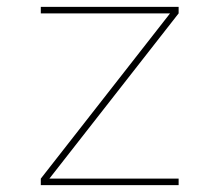

<svg xmlns="http://www.w3.org/2000/svg" viewBox="-20 -540 640 560"><path d="M99 0V-19L476 -501H99V-520H501V-501L124 -19H501V0Z"/></svg>

Font: Iosevka SS04 Thin Extended
Style: Regular
Weight: 100
Width: 7
Monospace: yes
Designer: Belleve Invis
Foundry: Belleve Invis
Version: Version 19.0.0; ttfautohint (v1.8.4)